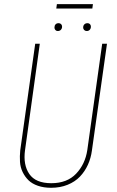

<svg xmlns="http://www.w3.org/2000/svg" viewBox="-20 -891 563 921"><path d="M422.9 -850.1H250L252.9 -871.1H425.8ZM256.8 -742.2Q250 -742.2 245.6 -747.1Q241.2 -752 241.2 -758.8Q241.2 -768.1 246.3 -773.9Q251.5 -779.8 261.2 -779.8Q268.6 -779.8 273.2 -775.1Q277.8 -770.5 277.8 -763.2Q277.8 -754.4 272.2 -748.3Q266.6 -742.2 256.8 -742.2ZM396 -742.2Q388.7 -742.2 383.8 -747.1Q378.9 -752 378.9 -758.8Q378.9 -768.1 384.5 -773.9Q390.1 -779.8 399.9 -779.8Q407.2 -779.8 411.6 -775.1Q416 -770.5 416 -763.2Q416 -754.4 410.6 -748.3Q405.3 -742.2 396 -742.2ZM493.2 -681.2 420.9 -168.9Q416 -132.3 401.6 -100.6Q387.2 -68.8 363.5 -43.9Q339.8 -19 304.2 -4.6Q268.6 9.8 225.1 9.8Q189.9 9.8 162.1 0.2Q134.3 -9.3 116.9 -26.1Q99.6 -43 88.6 -65.7Q77.6 -88.4 75.9 -114.7Q74.2 -141.1 77.1 -169.9L148.9 -681.2H170.9L100.1 -170.9Q90.3 -100.6 120.6 -56.4Q150.9 -12.2 226.1 -12.2Q301.8 -12.2 345.2 -57.9Q388.7 -103.5 398.9 -171.9L470.2 -681.2Z"/></svg>

Font: Fira Sans Compressed Thin
Style: Italic
Weight: 100
Width: 3
Italic angle: -8°
Designer: Carrois Corporate & Edenspiekermann AG
Foundry: Carrois Corporate GbR & Edenspiekermann AG
Version: Version 4.203;PS 004.203;hotconv 1.0.88;makeotf.lib2.5.64775